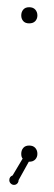

<svg xmlns="http://www.w3.org/2000/svg" viewBox="-20 -440 149 534"><path d="M31.7 61Q31.7 66.4 28.1 70.3Q24.4 74.2 19 74.2Q13.7 74.2 9.8 70.3Q5.9 66.4 5.9 61Q5.9 51.3 15.1 47.9L43 1Q39.1 -2.9 39.1 -12.2Q39.1 -22 44.7 -28.6Q50.3 -35.2 61 -35.2Q72.3 -35.2 78.1 -28.6Q84 -22 84 -12.2Q84 -2.9 78.1 3.4Q72.3 9.8 61 9.8H60.1ZM78.1 -381.3Q72.3 -375 61 -375Q50.3 -375 44.7 -381.3Q39.1 -387.7 39.1 -397Q39.1 -406.7 44.7 -413.3Q50.3 -419.9 61 -419.9Q72.3 -419.9 78.1 -413.3Q84 -406.7 84 -397Q84 -387.7 78.1 -381.3Z"/></svg>

Font: Wire One
Style: Regular
Weight: 400
Designer: Alexei Vanyashin, Gayaneh Bagdasaryan
Foundry: Cyreal Type Foundry
Version: Version 1.000